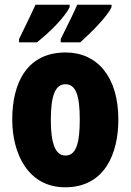

<svg xmlns="http://www.w3.org/2000/svg" viewBox="-20 -786 556 816"><path d="M454 -756V-766H308C298 -741 274 -692 238 -620V-606H321C367 -647 438 -718 454 -756ZM276 -756V-766H131C120 -742 97 -693 61 -620V-606H137C194 -651 258 -716 276 -756ZM483 -278C483 -460 393 -563 259 -563C97 -563 32 -437 32 -278C32 -132 100 10 257 10C427 10 483 -136 483 -278ZM196 -276C196 -380 215 -428 258 -428C303 -428 319 -379 319 -278C319 -176 303 -125 258 -125C215 -125 196 -177 196 -276Z"/></svg>

Font: Noto Sans Armenian ExtraCondensed Black
Style: Regular
Weight: 900
Width: 2
Designer: Monotype Design Team
Foundry: Monotype Imaging Inc.
Version: Version 2.008